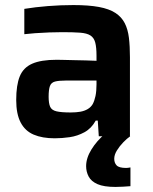

<svg xmlns="http://www.w3.org/2000/svg" viewBox="-20 -538 605 758"><path d="M196 8Q147 8 113 -6.5Q79 -21 61.5 -54.5Q44 -88 44 -143Q44 -202 58 -236.5Q72 -271 107 -286.5Q142 -302 204 -302Q214 -302 232 -301.5Q250 -301 273 -300.5Q296 -300 319 -299.5Q342 -299 361 -298V-318Q361 -351 356 -370Q351 -389 337 -398Q323 -407 296 -409Q269 -411 226 -411Q204 -411 175 -410Q146 -409 119 -407Q92 -405 76 -403V-503Q119 -510 169 -514Q219 -518 270 -518Q330 -518 370.5 -510.5Q411 -503 435.5 -487Q460 -471 472.5 -446.5Q485 -422 489 -388.5Q493 -355 493 -312V0H370L366 -62H358Q341 -31 313.5 -16Q286 -1 255.5 3.5Q225 8 196 8ZM259 -94Q281 -94 297.5 -97Q314 -100 326.5 -107.5Q339 -115 346 -127Q353 -140 357 -159Q361 -178 361 -205V-220H240Q212 -220 197 -216Q182 -212 177 -198Q172 -184 172 -156Q172 -130 178 -116.5Q184 -103 203 -98.5Q222 -94 259 -94ZM436 200Q390 200 365 189Q340 178 330 159Q320 140 320 118Q320 86 341 52Q362 18 395 -10L494 0Q481 9 466.5 24Q452 39 441.5 56Q431 73 431 89Q431 105 440.5 115Q450 125 478 125Q481 125 485.5 124.5Q490 124 495 123V197Q482 198 466.5 199Q451 200 436 200Z"/></svg>

Font: Saira Thin SemiBold
Style: Regular
Weight: 600
Version: Version 1.101